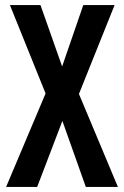

<svg xmlns="http://www.w3.org/2000/svg" viewBox="-20 -734 486 754"><path d="M443 0H317L225 -259L126 0H4L159 -367L19 -714H139L224 -473L307 -714H430L290 -365Z"/></svg>

Font: Noto Sans Khmer UI ExtraCondensed SemiBold
Style: Regular
Weight: 600
Width: 2
Designer: Danh Hong and the Monotype Design Team
Foundry: Monotype Imaging Inc.
Version: Version 2.002; ttfautohint (v1.8.4.7-5d5b)